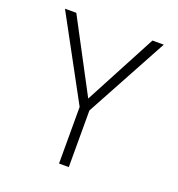

<svg xmlns="http://www.w3.org/2000/svg" viewBox="-129 -817 858 924"><g transform="rotate(20 300.0 -355.0)"><path d="M275 0V-290L47 -710H105L300 -342L495 -710H553L325 -290V0Z"/></g></svg>

Font: Geist Mono ExtraLight
Style: Regular
Weight: 200
Monospace: yes
Designer: Basement.studio, Andrés Briganti, Mateo Zaragoza
Foundry: Basement.studio, Vercel, Andrés Briganti, Guido Ferreyra, Mateo Zaragoza
Version: Version 1.500; ttfautohint (v1.8.4.7-5d5b)